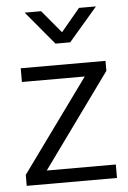

<svg xmlns="http://www.w3.org/2000/svg" viewBox="-51 -728 513 767"><g transform="rotate(-5 205.5 -345.0)"><path d="M382 -430 110 -54H387V0H25V-44L294 -415H42V-470H382ZM77 -690H143L219 -599L295 -690H363L248 -556H189Z"/></g></svg>

Font: Mukta Light
Style: Regular
Weight: 300
Designer: Girish Dalvi and Yashodeep Gholap
Foundry: Ek Type
Version: Version 2.538;PS 1.002;hotconv 16.6.51;makeotf.lib2.5.65220;